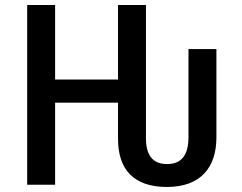

<svg xmlns="http://www.w3.org/2000/svg" viewBox="-20 -734 962 763"><path d="M88 0H199V-326H449V-182C449 -60 512 9 643 9C778 9 840 -69 840 -188V-539H729V-189C729 -120 703 -82 644 -82C587 -82 560 -117 560 -185V-714H449V-418H199V-714H88Z"/></svg>

Font: Noto Sans Thai Medium
Style: Regular
Weight: 500
Designer: Monotype Design Team
Foundry: Monotype Imaging Inc.
Version: Version 1.901